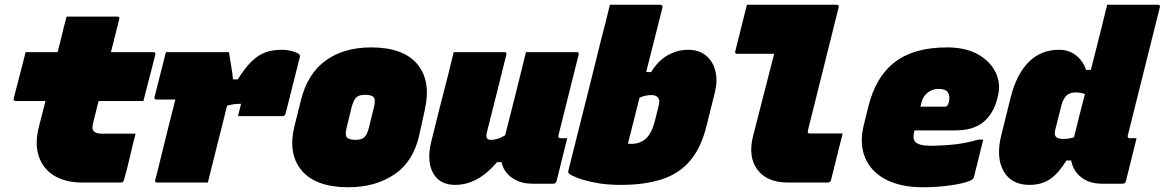

<svg xmlns="http://www.w3.org/2000/svg" viewBox="-20 -770 4914 810"><path d="M88 -550H223Q230 -578 238 -609Q243 -632 249 -655Q255 -678 261 -700H475Q486 -700 483 -689L448 -550H627Q638 -550 635 -539Q630 -517 620 -479.5Q610 -442 600.5 -404.5Q591 -367 585 -344H396L372 -248Q367 -226 375 -217Q384 -206 411 -206H552Q539 -157 528 -108Q517 -59 503 -11Q500 0 490 0H327Q256 0 208.5 -29Q161 -58 143.5 -111Q126 -164 144 -235Q157 -288 172 -344H46Q35 -344 38 -355Q44 -378 53.5 -415.5Q63 -453 73 -490.5Q83 -528 88 -550Z M680 -550H946Q946 -550 948 -536.5Q950 -523 953.5 -503.5Q957 -484 959.5 -465Q962 -446 963 -435H983Q1013 -483 1040.5 -510Q1068 -537 1098.5 -548.5Q1129 -560 1169 -560Q1191 -560 1213 -554Q1235 -548 1243 -540Q1247 -536 1245 -530L1185 -291Q1182 -280 1171 -280H984L986 -288Q989 -299 991.5 -310Q994 -321 997 -332H991Q965 -332 938 -324Q923 -264 909 -208Q895 -152 881 -97Q875 -73 869 -48.5Q863 -24 857 0H643Q632 0 635 -11Q636 -13 642 -37.5Q648 -62 657.5 -100.5Q667 -139 678 -184Q689 -229 700 -272.5Q711 -316 720 -350H640Q630 -350 632 -361Z M1546 -570Q1681 -570 1740 -500Q1799 -430 1773 -311L1749 -201Q1724 -88 1643.5 -34Q1563 20 1450 20Q1312 20 1252.5 -51Q1193 -122 1223 -241L1250 -349Q1278 -460 1354.5 -515Q1431 -570 1546 -570ZM1520 -370Q1495 -370 1483.5 -359.5Q1472 -349 1464 -320L1442 -230Q1435 -202 1443 -191Q1451 -180 1480 -180Q1505 -180 1517 -191Q1529 -202 1536 -230L1558 -320Q1565 -348 1557 -359Q1549 -370 1520 -370Z M1894 -550H2108Q2119 -550 2116 -539Q2096 -457 2075 -374Q2054 -291 2033 -208Q2027 -180 2051 -180Q2064 -180 2078 -184Q2092 -188 2111 -199Q2133 -286 2155.5 -374.5Q2178 -463 2199 -550H2413Q2424 -550 2421 -539Q2379 -369 2336 -199Q2334 -193 2337 -190Q2339 -187 2344 -187H2373Q2362 -142 2350.5 -96.5Q2339 -51 2328 -6Q2325 5 2314 5H2227Q2174 5 2139 -20.5Q2104 -46 2096 -86H2077Q1996 10 1900 10Q1834 10 1806.5 -41Q1779 -92 1800 -175Q1818 -249 1834.5 -314Q1851 -379 1870 -452Q1876 -477 1882 -501Q1888 -525 1894 -550Z M2774 -735Q2758 -670 2740.5 -602.5Q2723 -535 2706 -466H2727Q2757 -515 2798 -537.5Q2839 -560 2882 -560Q2929 -560 2958.5 -535.5Q2988 -511 2998 -470.5Q3008 -430 2996 -381L2961 -240Q2938 -147 2892 -92.5Q2846 -38 2773.5 -14Q2701 10 2598 10Q2537 10 2490 0.5Q2443 -9 2415 -20Q2387 -31 2380 -38Q2376 -42 2378 -51Q2403 -150 2425 -238.5Q2447 -327 2469.5 -415.5Q2492 -504 2516 -603Q2526 -640 2535 -676.5Q2544 -713 2553 -750H2764Q2778 -750 2774 -735ZM2728 -369Q2704 -369 2678 -358Q2666 -309 2653.5 -260.5Q2641 -212 2629 -164Q2636 -163 2643 -163Q2680 -163 2704.5 -185Q2729 -207 2742 -257L2758 -321Q2761 -332 2761.5 -340.5Q2762 -349 2756 -358Q2748 -369 2728 -369Z M3131 -750H3510Q3521 -750 3518 -739Q3486 -609 3453 -478.5Q3420 -348 3388 -218Q3387 -213 3389 -209Q3391 -207 3396 -207H3535Q3523 -158 3510.5 -109Q3498 -60 3486 -11Q3483 0 3472 0H3304Q3216 0 3175.5 -54Q3135 -108 3157 -196Q3179 -283 3201.5 -369.5Q3224 -456 3246 -543H3090Q3079 -543 3082 -554Q3094 -603 3106.5 -652Q3119 -701 3131 -750Z M3975 -570Q4055 -570 4107 -540Q4159 -510 4181 -463Q4203 -416 4190 -365L4187 -353Q4171 -290 4128.5 -255Q4086 -220 4012 -220H3838Q3834 -206 3834 -193.5Q3834 -181 3840 -173Q3854 -155 3907 -155Q3970 -156 4014 -161.5Q4058 -167 4108 -181H4128Q4118 -141 4108.5 -102Q4099 -63 4089 -24Q4088 -19 4084 -15Q4075 -6 4043 2Q4011 10 3966.5 15Q3922 20 3874 20Q3779 20 3716.5 -13Q3654 -46 3629.5 -105Q3605 -164 3624 -242L3643 -319Q3674 -446 3755 -508Q3836 -570 3975 -570ZM3940 -395Q3914 -395 3894 -379.5Q3874 -364 3868 -339L3863 -320H3967Q3972 -320 3976 -324Q3980 -328 3983 -339Q3989 -365 3979 -380Q3969 -395 3940 -395Z M4448 -560Q4488 -560 4518 -537.5Q4548 -515 4562 -475H4582Q4593 -518 4604 -561.5Q4615 -605 4626 -649Q4632 -675 4638.5 -700Q4645 -725 4651 -750H4865Q4876 -750 4873 -739L4738 -199Q4736 -193 4739 -190Q4741 -187 4746 -187H4775Q4764 -142 4752.5 -96.5Q4741 -51 4730 -6Q4727 5 4716 5H4629Q4576 5 4541.5 -22Q4507 -49 4499 -93H4479Q4445 -38 4409.5 -14Q4374 10 4323 10Q4247 10 4214 -48Q4181 -106 4204 -199L4244 -360Q4269 -458 4320.5 -509Q4372 -560 4448 -560ZM4434 -194Q4441 -184 4466 -184Q4481 -184 4491.5 -186Q4502 -188 4511 -191Q4522 -236 4533.5 -282Q4545 -328 4557 -373Q4549 -377 4538 -378.5Q4527 -380 4516 -380Q4494 -380 4480 -367.5Q4466 -355 4458 -326L4432 -223Q4427 -202 4434 -194Z"/></svg>

Font: Recursive Mn Lnr St XBk
Style: Italic
Weight: 1000
Italic angle: -15°
Monospace: yes
Version: Version 1.079;hotconv 1.0.112;makeotfexe 2.5.65598; ttfautoh